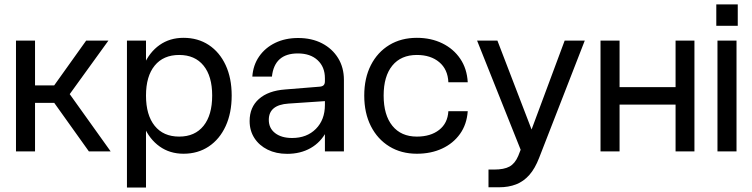

<svg xmlns="http://www.w3.org/2000/svg" viewBox="-20 -683 3392 866"><path d="M196.4 -258.6 368.7 -500H469.1L289.7 -251.9L290.5 -264L479.2 0H381ZM52.1 -500H138V-297.7H252.2L251.6 -219H138V0H52.1Z M552.6 -500V163H638.5V-500ZM603 -252Q603 -173.3 628.5 -114.2Q654 -55.1 700 -22.4Q746 10.4 807.7 10.4Q872.7 10.4 921.7 -22.4Q970.6 -55.1 997.8 -114.2Q1025 -173.3 1025 -252Q1025 -330.7 997.8 -389.2Q970.6 -447.7 921.7 -480.1Q872.7 -512.4 807.7 -512.4Q746 -512.4 700 -480.1Q654 -447.7 628.5 -389.2Q603 -330.7 603 -252ZM937 -252Q937 -164.1 898.1 -115.5Q859.1 -66.9 788.2 -66.9Q716.9 -66.9 677.7 -115.5Q638.5 -164.1 638.5 -252Q638.5 -339.2 677.7 -387.1Q716.9 -435.1 788.2 -435.1Q859.1 -435.1 898.1 -387.1Q937 -339.2 937 -252Z M1531.2 -322.6Q1531.2 -378.4 1505 -421Q1478.7 -463.6 1432.4 -487.6Q1386.1 -511.6 1324.9 -511.6Q1266.7 -511.6 1221.4 -489.7Q1176.1 -467.7 1148.9 -428.5Q1121.6 -389.2 1118.1 -337.4H1206.5Q1217.7 -442 1323.4 -442Q1379.8 -442 1412.6 -411.5Q1445.5 -381 1445.5 -330V0H1531.2ZM1478 -207.3 1445.5 -209.9Q1445.5 -142.6 1404.7 -101.6Q1363.9 -60.6 1297.5 -60.6Q1249.4 -60.6 1220.9 -82.7Q1192.4 -104.7 1192.4 -142.4Q1192.4 -209.8 1281 -215.8L1447.3 -227L1445.5 -316.6Q1445.5 -304.5 1439.6 -298.6Q1433.8 -292.7 1419.9 -291.9L1266.4 -279.5Q1189.9 -273.9 1147.9 -236.6Q1105.9 -199.4 1105.9 -137.1Q1105.9 -93.7 1127.4 -60.3Q1149 -26.9 1187.1 -8Q1225.3 10.9 1275.1 10.9Q1335.6 10.9 1381.4 -15.3Q1427.1 -41.5 1452.6 -90.4Q1478 -139.3 1478 -207.3Z M1622.9 -252Q1622.9 -173.3 1652.8 -114.2Q1682.8 -55.1 1736.2 -22.4Q1789.6 10.4 1860.2 10.4Q1924 10.4 1974.1 -12.9Q2024.2 -36.1 2054.9 -79.1Q2085.5 -122 2089.7 -181.5H2002.3Q1999.3 -127.1 1960.6 -97Q1922 -66.9 1860.2 -66.9Q1789.2 -66.9 1749.8 -115.5Q1710.4 -164.1 1710.4 -252Q1710.4 -339.3 1749.6 -387.2Q1788.9 -435.1 1860.2 -435.1Q1922.5 -435.1 1961.2 -402.6Q1999.9 -370.1 2002.3 -311.9H2089.7Q2086.4 -373.1 2055.9 -418Q2025.5 -462.9 1974.8 -487.6Q1924.1 -512.4 1860.2 -512.4Q1789.5 -512.4 1736.1 -480.1Q1682.6 -447.7 1652.8 -389.2Q1622.9 -330.6 1622.9 -252Z M2183.3 81.8V161.7H2230.9Q2273.7 161.7 2307.6 148.6Q2341.5 135.5 2367.4 106.3Q2393.2 77.1 2411.9 28.5L2617.6 -500H2526.9L2377.6 -98.9L2223.5 -500H2131.8L2328.4 -7.6L2317.4 20.4Q2302.8 54.6 2278.2 68.2Q2253.6 81.8 2208.1 81.8Z M2688.6 -500V0H2774.5V-211.1H3027.1V0H3112.2V-500H3027.1V-289.9H2774.5V-500Z M3210.8 -663.1V-566.6H3307.6V-663.1ZM3216.1 -500V0H3302V-500Z"/></svg>

Font: Overused Grotesk Light
Style: Regular
Weight: 300
Designer: RandomMaerks
Version: Version 0.005